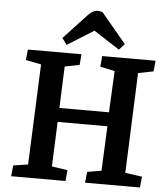

<svg xmlns="http://www.w3.org/2000/svg" viewBox="-61 -999 908 1053"><g transform="rotate(5 392.5 -472.5)"><path d="M542 -319H268L258 -73L345 -60L339 0H40L46 -60L127 -72L150 -625L65 -642L71 -700H366L361 -641L280 -625L271 -396H544L555 -624L475 -641L480 -700H774L768 -641L684 -624L662 -73L755 -60L749 0H447L453 -60L531 -73ZM598 -776 568 -743 426 -835 280 -744 254 -780 379 -914Q408 -945 431 -945Q440 -945 447 -943.5Q454 -942 461 -940Z"/></g></svg>

Font: Literata 12pt SemiBold
Style: Italic
Weight: 600
Italic angle: -2°
Designer: Latin by Veronika Burian and Jose Scaglione. Greek by Irene Vlachou. Cyrillic by Vera Evstafieva
Foundry: TypeTogether
Version: Version 3.002